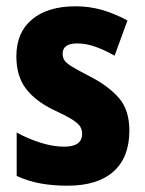

<svg xmlns="http://www.w3.org/2000/svg" viewBox="-20 -580 461 610"><path d="M391 -165Q391 -80 340.5 -35Q290 10 194 10Q149 10 109.5 3Q70 -4 33 -21V-159Q67 -140 107.5 -127Q148 -114 184 -114Q241 -114 241 -155Q241 -167 235 -177.5Q229 -188 209 -200.5Q189 -213 148 -232Q91 -260 61.5 -299.5Q32 -339 32 -401Q32 -477 82 -518.5Q132 -560 220 -560Q264 -560 304 -548.5Q344 -537 385 -515L344 -403Q315 -420 284.5 -431Q254 -442 225 -442Q179 -442 179 -409Q179 -397 185 -388Q191 -379 210 -367.5Q229 -356 268 -336Q324 -307 357.5 -269Q391 -231 391 -165Z"/></svg>

Font: Noto Sans Thai Cond ExtBd
Style: Regular
Weight: 800
Width: 3
Designer: Monotype Design Team
Foundry: Monotype Imaging Inc.
Version: Version 2.002; ttfautohint (v1.8.4.7-5d5b)